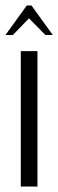

<svg xmlns="http://www.w3.org/2000/svg" viewBox="-24 -682 213 702"><path d="M113 -495V0H52V-495ZM74 -662H91L169 -554H142L82 -615L23 -554H-4Z"/></svg>

Font: Moniqa Paragraph
Style: Regular
Weight: 400
Designer: Rajesh Rajput
Foundry: Rajesh Rajput
Version: Version 1.000